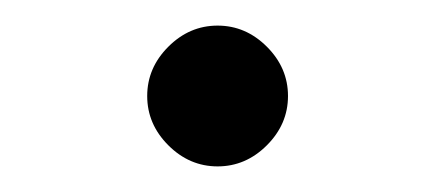

<svg xmlns="http://www.w3.org/2000/svg" viewBox="-20 -115 340 150"><path d="M111.5 -1.5Q95 -18 95 -40Q95 -62 111.5 -78.5Q128 -95 150 -95Q172 -95 188.5 -78.5Q205 -62 205 -40Q205 -18 188.5 -1.5Q172 15 150 15Q128 15 111.5 -1.5Z"/></svg>

Font: renner_400book
Style: Book
Weight: 400
Version: Version 003.000 ; ttfautohint (v0.97) -l 8 -r 50 -G 200 -x 1